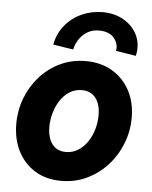

<svg xmlns="http://www.w3.org/2000/svg" viewBox="-54 -802 678 855"><g transform="rotate(5 285.0 -374.5)"><path d="M251 7.8Q183.6 7.8 134 -22.7Q84.5 -53.2 57.4 -106.4Q30.3 -159.7 30.3 -228.5Q30.3 -289.1 51.3 -343.8Q72.3 -398.4 110.6 -441.2Q148.9 -483.9 200.9 -508.5Q252.9 -533.2 314.9 -533.2Q382.8 -533.2 433.6 -502.9Q484.4 -472.7 512.2 -420.2Q540 -367.7 540 -299.3Q540 -238.8 518.3 -183.6Q496.6 -128.4 457.5 -85.4Q418.5 -42.5 365.7 -17.3Q313 7.8 251 7.8ZM260.7 -122.1Q291.5 -122.1 315.9 -137.7Q340.3 -153.3 357.4 -178.7Q374.5 -204.1 383.3 -235.4Q392.1 -266.6 392.1 -297.9Q392.1 -329.6 382.6 -353.3Q373 -377 354.5 -389.9Q335.9 -402.8 308.6 -402.8Q277.8 -402.8 253.7 -387.5Q229.5 -372.1 212.6 -346.4Q195.8 -320.8 187 -289.8Q178.2 -258.8 178.2 -227.5Q178.2 -195.3 187.7 -171.6Q197.3 -147.9 215.6 -135Q233.9 -122.1 260.7 -122.1ZM534.2 -575.7 444.3 -590.3Q450.7 -620.1 429.4 -647Q408.2 -673.8 361.3 -673.8Q319.3 -673.8 290.5 -646Q261.7 -618.2 253.9 -579.6L163.6 -593.8Q173.3 -644 203.4 -680.7Q233.4 -717.3 277.3 -737.1Q321.3 -756.8 370.6 -756.8Q424.3 -756.8 465.3 -732.9Q506.3 -709 526.1 -668Q545.9 -627 534.2 -575.7Z"/></g></svg>

Font: Reddit Sans ExtraBold
Style: Italic
Weight: 800
Italic angle: -11.25°
Designer: Stephen Hutchings
Version: Version 1.013